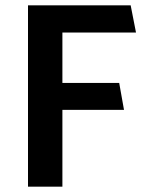

<svg xmlns="http://www.w3.org/2000/svg" viewBox="-20 -700 550 720"><path d="M427 -389H214V-578H490L470 -680H85V0H214V-288H445Z"/></svg>

Font: Catamaran
Style: Bold
Weight: 700
Designer: Pria Ravichandran
Version: Version 2.000